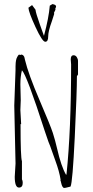

<svg xmlns="http://www.w3.org/2000/svg" viewBox="-20 -929 461 953"><path d="M227.1 -900.9 240.2 -908.7Q258.3 -905.8 258.3 -897Q258.3 -893.6 254.4 -885.7L255.4 -880.9L248 -865.7L249 -859.9Q245.6 -847.2 237.3 -823.2Q219.2 -773.9 219.2 -747.8Q219.2 -721.7 204.6 -721.7Q189.9 -721.7 156 -795.2Q122.1 -868.7 121.1 -890.6L139.2 -903.8L156.2 -880.9Q157.7 -864.3 177.5 -808.8Q197.3 -753.4 198.2 -751Q222.2 -840.3 227.1 -900.9ZM333 -608.9 331.1 -633.8Q331.1 -654.8 345.2 -654.8Q355 -654.8 361.1 -645.5Q367.2 -636.2 367.2 -626V-559.1L361.8 -550.8Q361.8 -472.7 351.1 -248.3Q340.3 -23.9 330.1 -2.9Q327.6 -2.4 315.7 0.7Q303.7 3.9 298.8 3.9Q293.9 3.9 290 -2.7Q286.1 -9.3 283.9 -20Q281.7 -30.8 279.8 -34.2L280.8 -37.1Q274.4 -78.6 254.6 -132.1Q234.9 -185.5 229 -204.1Q225.6 -208.5 202.1 -278.8Q112.3 -557.6 88.9 -580.1Q81.1 -549.3 81.1 -509.8L83 -431.2L81.1 -382.8Q81.1 -371.6 85 -313H82Q82 -146.5 88.9 -128.9V-39.1Q92.8 -32.2 92.8 -21.5Q92.8 2 74.2 2Q53.2 2 53.2 -51.8L57.1 -117.2L50.8 -404.8L57.1 -582V-599.6Q57.1 -612.8 57.9 -617.2Q58.6 -621.6 59.3 -627.7Q60.1 -633.8 61.5 -637.2Q63 -640.6 64.9 -645Q68.8 -653.8 75.2 -659.2L78.1 -655.8L87.9 -658.2Q99.1 -654.3 101.6 -642.6Q101.6 -641.6 102.8 -637Q104 -632.3 104 -631.8Q121.1 -560.5 175.8 -433.1Q230.5 -305.7 242.2 -269.3Q253.9 -232.9 263.2 -192.4Q283.7 -102.5 308.1 -61L310.1 -64Q333 -282.2 333 -608.9ZM312 1Q313 1 313 2Z"/></svg>

Font: Amatic SC
Style: Regular
Weight: 400
Version: Version 1.004